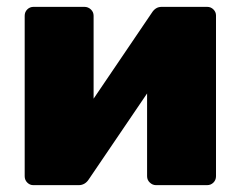

<svg xmlns="http://www.w3.org/2000/svg" viewBox="-20 -540 690 560"><path d="M77 0Q67 0 59.5 -7.5Q52 -15 52 -26V-494Q52 -505 59.5 -512.5Q67 -520 78 -520H226Q237 -520 245 -512.5Q253 -505 253 -494V-154L200 -174L423 -503Q428 -511 435 -515.5Q442 -520 452 -520H584Q595 -520 602.5 -512.5Q610 -505 610 -495V-26Q610 -15 602.5 -7.5Q595 0 584 0H435Q425 0 417 -7.5Q409 -15 409 -26V-361L463 -347L239 -17Q234 -9 226.5 -4.5Q219 0 210 0Z"/></svg>

Font: Rubik ExtraBold
Style: Regular
Weight: 800
Designer: Hubert and Fischer
Foundry: Hubert and Fischer
Version: Version 2.300;gftools[0.9.30]